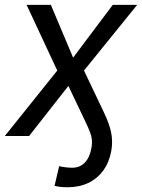

<svg xmlns="http://www.w3.org/2000/svg" viewBox="-36 -561 586 792"><path d="M243.2 211.4Q228 211.4 214.1 210Q200.2 208.5 189 205.6L208 124.5Q217.3 127 233.4 128.9Q249.5 130.9 261.2 130.9Q293.9 130.9 314.5 109.1Q335 87.4 341.8 45.9Q344.7 28.3 343 13.9Q341.3 -0.5 334.5 -18.1Q327.6 -35.6 314.5 -63L246.1 -206.5L84 0H-16.1L200.2 -270L73.7 -541H173.8L265.6 -323.2L429.2 -541H529.8L310.5 -270L391.6 -99.6Q415.5 -49.8 422.6 -13.7Q429.7 22.5 423.3 60.5Q415 107.4 390.6 141.4Q366.2 175.3 328.6 193.4Q291 211.4 243.2 211.4Z"/></svg>

Font: Inter 17pt
Style: Italic
Weight: 400
Italic angle: -9.3988°
Version: Version 4.001;git-66647c0bb